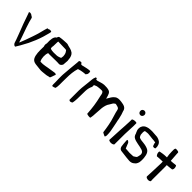

<svg xmlns="http://www.w3.org/2000/svg" viewBox="186 -1678 2734 2734"><g transform="rotate(45 1553.0 -310.5)"><path d="M33 -480 45 -448C48 -440 51 -430 54 -422C79 -345 111 -262 140 -188L154 -151C163 -130 174 -94 183 -73C189 -59 190 -52 196 -33C203 -6 229 10 242 6C257 -14 301 -93 340 -168C370 -229 402 -306 424 -378C433 -406 439 -434 447 -461C450 -472 454 -484 455 -497V-507C441 -517 415 -516 401 -505H400L382 -504C362 -445 349 -370 327 -310L315 -274C288 -196 264 -128 249 -95L248 -94V-93C247 -91 249 -89 245 -85L236 -76V-90C226 -117 221 -132 212 -161C187 -229 135 -373 118 -452C115 -457 101 -467 93 -471H91C80 -483 61 -488 53 -487H52C46 -488 39 -486 33 -480ZM455 -496V-497Z M528 -345C521 -327 522 -303 530 -284V-281C530 -257 530 -235 529 -213C529 -141 538 -66 580 -40C609 -21 643 -24 690 -17L717 -14C745 -8 795 -17 832 -20C856 -21 873 -31 898 -33C908 -33 925 -103 932 -113C937 -129 910 -132 892 -128C876 -125 854 -122 828 -118C769 -111 710 -92 652 -97H651C649 -99 643 -102 644 -102V-104C624 -141 620 -213 638 -258L640 -261H643C650 -261 655 -260 663 -260C691 -260 760 -261 788 -262C800 -262 812 -261 822 -262H823C830 -261 836 -261 842 -261C846 -261 850 -261 860 -260C881 -261 899 -279 907 -300C910 -326 912 -349 913 -378C911 -397 908 -414 906 -434C897 -474 879 -502 846 -515V-516C830 -525 805 -530 772 -538H771C758 -543 743 -549 725 -548C706 -548 685 -545 668 -545C645 -545 621 -540 599 -537H598C583 -537 573 -523 571 -507V-505C527 -483 525 -416 528 -347ZM529 -213ZM617 -344V-345C617 -354 619 -367 618 -377V-379C619 -381 619 -380 620 -382L622 -461C622 -467 623 -474 624 -479L771 -475C783 -475 793 -473 796 -462C811 -447 821 -420 823 -387V-378C822 -375 821 -363 819 -348V-347C817 -342 812 -341 808 -339H807V-338C789 -330 758 -321 732 -323C715 -324 702 -320 681 -322C662 -323 641 -325 625 -331L624 -332H623C620 -335 618 -339 617 -344ZM681 -322Z M1003 -112C1004 -87 1005 -65 1005 -44V5C1005 20 1008 28 1015 30C1033 29 1052 22 1064 14C1065 5 1069 -10 1070 -21C1070 -29 1072 -50 1072 -60V-61C1073 -81 1073 -97 1072 -113V-114C1073 -140 1072 -159 1073 -188C1073 -267 1080 -339 1100 -400C1112 -404 1125 -408 1140 -412C1166 -417 1198 -423 1232 -425L1236 -434L1237 -435C1254 -449 1255 -490 1243 -504C1204 -504 1163 -493 1128 -485C1104 -478 1084 -471 1076 -495C1068 -504 1061 -505 1040 -499C1033 -496 1029 -493 1028 -481V-465C1020 -375 1010 -286 1004 -195L1003 -168ZM1028 -477ZM1128 -485Z M1324 -6C1327 -1 1337 6 1348 5C1362 5 1374 -2 1383 -10C1384 -22 1388 -39 1389 -50C1389 -58 1392 -79 1392 -91C1393 -166 1393 -176 1395 -257C1397 -301 1406 -332 1422 -365V-400C1438 -405 1451 -416 1472 -419H1473C1491 -420 1507 -425 1529 -425H1559C1585 -420 1591 -394 1597 -354C1626 -235 1635 -161 1643 -49V-48C1643 -45 1643 -45 1644 -42C1654 -38 1681 -32 1686 -33H1688C1695 -32 1704 -33 1713 -33C1715 -40 1717 -49 1718 -55V-56C1719 -58 1722 -76 1722 -84V-85C1723 -98 1724 -109 1724 -121C1726 -165 1729 -184 1733 -248V-249C1740 -291 1748 -329 1772 -360C1778 -371 1784 -380 1792 -394C1801 -411 1813 -422 1829 -430H1830C1834 -430 1837 -429 1838 -429C1839 -429 1842 -429 1844 -428C1859 -423 1885 -421 1897 -408C1906 -401 1911 -378 1919 -340C1927 -311 1935 -285 1941 -266C1964 -198 1980 -104 1991 -19C1997 -12 2021 -2 2034 4L2035 5C2037 7 2041 7 2048 9C2053 3 2059 -9 2059 -22V-25C2059 -85 2051 -121 2040 -174C2034 -200 2026 -238 2024 -254C2020 -274 2015 -288 2013 -311C2007 -331 2001 -357 1996 -380C1994 -389 1979 -425 1977 -435V-439C1962 -491 1920 -499 1866 -507C1817 -514 1779 -511 1755 -487H1754C1727 -467 1707 -430 1688 -396L1683 -385L1679 -397C1665 -446 1657 -488 1613 -498C1587 -506 1557 -506 1523 -506C1500 -505 1479 -498 1461 -493C1424 -483 1400 -469 1385 -484V-492C1385 -497 1384 -498 1376 -498C1373 -498 1369 -497 1365 -497C1362 -497 1362 -498 1362 -492V-491L1361 -490C1353 -474 1348 -456 1346 -433L1340 -370L1334 -315C1332 -294 1329 -272 1327 -251L1324 -197ZM1324 -198ZM1597 -351ZM1919 -337Z M2129 -3C2129 0 2145 11 2171 12C2195 12 2218 4 2225 -8C2225 -72 2226 -146 2226 -220C2227 -275 2232 -327 2233 -382V-443C2233 -445 2230 -453 2195 -452C2180 -452 2164 -445 2150 -438C2149 -422 2149 -402 2149 -384C2148 -320 2141 -259 2139 -206C2136 -122 2132 -57 2129 -6ZM2129 -11ZM2149 -612C2149 -585 2164 -564 2192 -564C2214 -564 2230 -582 2232 -605V-612C2230 -632 2216 -650 2192 -651H2190C2166 -650 2149 -633 2149 -612ZM2232 -605Z M2308 -158C2310 -120 2313 -89 2318 -57C2325 -33 2337 -18 2360 -13C2370 -12 2400 -7 2408 -7H2409C2457 -1 2499 5 2539 7C2566 8 2588 2 2606 -11C2623 -24 2639 -35 2647 -57L2648 -58C2655 -69 2660 -92 2660 -112C2660 -130 2662 -149 2659 -171C2652 -235 2637 -277 2588 -296C2582 -298 2577 -299 2569 -303C2548 -310 2530 -313 2503 -316C2479 -318 2436 -322 2416 -333H2415C2405 -343 2397 -357 2393 -373V-374C2390 -399 2387 -438 2400 -451H2401C2412 -453 2426 -454 2439 -456H2440C2445 -456 2451 -457 2458 -457C2491 -456 2517 -449 2549 -447C2567 -446 2597 -444 2617 -439V-435C2617 -433 2617 -433 2618 -432V-425C2618 -423 2618 -423 2619 -418C2623 -407 2627 -394 2631 -384C2639 -369 2677 -371 2680 -387C2680 -388 2680 -391 2679 -393V-416C2677 -425 2675 -435 2672 -444C2660 -483 2625 -504 2580 -514L2478 -521H2470C2450 -521 2431 -520 2409 -517C2404 -515 2399 -514 2392 -513C2380 -509 2367 -505 2356 -499C2337 -487 2311 -464 2309 -419C2306 -392 2316 -370 2325 -350L2334 -331V-330C2336 -319 2341 -307 2351 -294C2354 -289 2362 -283 2371 -277C2415 -250 2496 -248 2552 -228C2568 -222 2590 -210 2593 -182V-166C2593 -163 2592 -159 2591 -155C2587 -134 2587 -133 2580 -111L2579 -109C2566 -96 2550 -89 2536 -80L2535 -79L2464 -76L2381 -82L2352 -153V-154C2352 -163 2329 -186 2316 -186C2311 -186 2305 -183 2308 -158ZM2478 -521ZM2588 -294ZM2591 -157Z M2751 -392C2740 -365 2756 -329 2774 -316L2789 -318C2817 -321 2851 -321 2880 -322L2885 -323L2886 -291C2882 -140 2878 -83 2875 -20V-17C2874 -6 2886 5 2908 9C2929 14 2951 8 2962 -4C2965 -14 2961 -25 2961 -37C2961 -107 2962 -169 2962 -294L2961 -328H2966C2994 -329 3025 -334 3052 -337H3053C3055 -337 3059 -338 3060 -339V-340C3078 -359 3073 -401 3057 -419C3054 -419 3039 -418 3036 -418C3012 -415 2989 -411 2963 -411H2958V-416C2957 -442 2954 -464 2953 -489C2953 -505 2949 -527 2949 -547V-552C2949 -561 2950 -567 2946 -573C2942 -578 2924 -585 2887 -584C2881 -580 2875 -569 2875 -558V-513C2875 -475 2879 -442 2885 -407H2879C2867 -406 2853 -406 2835 -405C2818 -404 2790 -399 2768 -395L2754 -392ZM2875 -25Z"/></g></svg>

Font: Vapor
Style: Lit
Weight: 300
Foundry: Cannot Into Space Fonts
Version: Version 0.179